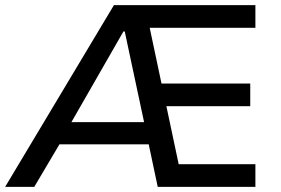

<svg xmlns="http://www.w3.org/2000/svg" viewBox="-30 -725 1090 745"><path d="M-10 0 412 -705H961V-617H506L542 -659L603 -371L548 -401H941V-313H565L609 -344L672 -47L620 -88H961V0H582L539 -203L574 -165H178L222 -201L103 0ZM449 -603 235 -230 216 -251H552L534 -228L454 -603Z"/></svg>

Font: Nunito Sans 7pt Medium
Style: Regular
Weight: 500
Designer: Vernon Adams
Foundry: Vernon Adams
Version: Version 3.101;gftools[0.9.27]